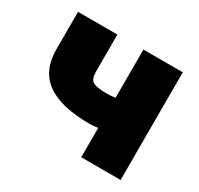

<svg xmlns="http://www.w3.org/2000/svg" viewBox="-120 -681 856 827"><g transform="rotate(30 308.0 -268.0)"><path d="M331.5 -142.6Q188 -142.6 117.7 -193.4Q47.4 -244.1 47.4 -348.6V-535.6H243.2V-352.1Q243.2 -315.4 260.5 -304Q277.8 -292.5 331.5 -292.5Q357.4 -292.5 388.7 -298.8Q419.9 -305.2 460.4 -318.8V-168.9Q451.7 -163.6 427.7 -157.2Q403.8 -150.9 377 -146.7Q350.1 -142.6 331.5 -142.6ZM372.6 0V-535.6H568.4V0Z"/></g></svg>

Font: Inter 20pt Black
Style: Regular
Weight: 900
Version: Version 4.001;git-66647c0bb